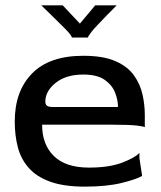

<svg xmlns="http://www.w3.org/2000/svg" viewBox="-20 -686 600 716"><path d="M297 10Q218 10 167 -8.5Q116 -27 87 -60Q58 -93 46.5 -137Q35 -181 35 -233Q35 -346 99.5 -412Q164 -478 291 -478Q365 -478 410.5 -458Q456 -438 479.5 -405Q503 -372 511.5 -333.5Q520 -295 520 -258V-211Q520 -214 492.5 -217.5Q465 -221 400 -221H137Q137 -147 181 -104Q225 -61 312 -61Q387 -61 435.5 -79.5Q484 -98 500 -116V-96L510 -30Q488 -17 432.5 -3.5Q377 10 297 10ZM177 -287H420Q420 -313 409 -341Q398 -369 370 -388.5Q342 -408 291 -408Q226 -408 187.5 -377Q149 -346 149 -307Q149 -297 155 -292Q161 -287 177 -287ZM134 -666H214L278 -598L335 -666H415Q398 -649 378.5 -629Q359 -609 343 -592Q327 -575 321 -567Q308 -550 308 -546H248Q248 -548 245 -553Q242 -558 234 -567Q223 -579 205 -596.5Q187 -614 168 -633Q149 -652 134 -666Z"/></svg>

Font: Red Rose
Style: Regular
Weight: 400
Designer: Jaikishan Patel
Version: Version 2.000; ttfautohint (v1.8.3)